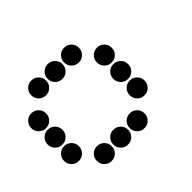

<svg xmlns="http://www.w3.org/2000/svg" viewBox="-114 -664 827 827"><g transform="rotate(-45 300.0 -250.0)"><path d="M149 -495Q131 -495 118 -482Q105 -469 105 -451V-449Q105 -431 118 -418Q131 -405 149 -405H151Q169 -405 182 -418Q195 -431 195 -449V-451Q195 -469 182 -482Q169 -495 151 -495ZM249 -495Q231 -495 218 -482Q205 -469 205 -451V-449Q205 -431 218 -418Q231 -405 249 -405H251Q269 -405 282 -418Q295 -431 295 -449V-451Q295 -469 282 -482Q269 -495 251 -495ZM349 -495Q331 -495 318 -482Q305 -469 305 -451V-449Q305 -431 318 -418Q331 -405 349 -405H351Q369 -405 382 -418Q395 -431 395 -449V-451Q395 -469 382 -482Q369 -495 351 -495ZM49 -395Q31 -395 18 -382Q5 -369 5 -351V-349Q5 -331 18 -318Q31 -305 49 -305H51Q69 -305 82 -318Q95 -331 95 -349V-351Q95 -369 82 -382Q69 -395 51 -395ZM449 -395Q431 -395 418 -382Q405 -369 405 -351V-349Q405 -331 418 -318Q431 -305 449 -305H451Q469 -305 482 -318Q495 -331 495 -349V-351Q495 -369 482 -382Q469 -395 451 -395ZM49 -295Q31 -295 18 -282Q5 -269 5 -251V-249Q5 -231 18 -218Q31 -205 49 -205H51Q69 -205 82 -218Q95 -231 95 -249V-251Q95 -269 82 -282Q69 -295 51 -295ZM449 -295Q431 -295 418 -282Q405 -269 405 -251V-249Q405 -231 418 -218Q431 -205 449 -205H451Q469 -205 482 -218Q495 -231 495 -249V-251Q495 -269 482 -282Q469 -295 451 -295ZM49 -195Q31 -195 18 -182Q5 -169 5 -151V-149Q5 -131 18 -118Q31 -105 49 -105H51Q69 -105 82 -118Q95 -131 95 -149V-151Q95 -169 82 -182Q69 -195 51 -195ZM449 -195Q431 -195 418 -182Q405 -169 405 -151V-149Q405 -131 418 -118Q431 -105 449 -105H451Q469 -105 482 -118Q495 -131 495 -149V-151Q495 -169 482 -182Q469 -195 451 -195ZM149 -95Q131 -95 118 -82Q105 -69 105 -51V-49Q105 -31 118 -18Q131 -5 149 -5H151Q169 -5 182 -18Q195 -31 195 -49V-51Q195 -69 182 -82Q169 -95 151 -95ZM249 -95Q231 -95 218 -82Q205 -69 205 -51V-49Q205 -31 218 -18Q231 -5 249 -5H251Q269 -5 282 -18Q295 -31 295 -49V-51Q295 -69 282 -82Q269 -95 251 -95ZM349 -95Q331 -95 318 -82Q305 -69 305 -51V-49Q305 -31 318 -18Q331 -5 349 -5H351Q369 -5 382 -18Q395 -31 395 -49V-51Q395 -69 382 -82Q369 -95 351 -95Z"/></g></svg>

Font: Doto Rounded Black
Style: Regular
Weight: 900
Monospace: yes
Version: Version 1.000